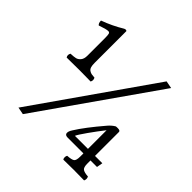

<svg xmlns="http://www.w3.org/2000/svg" viewBox="-190 -791 1020 1020"><g transform="rotate(45 320.0 -280.5)"><path d="M530 -601 572 -593 113 62 72 54ZM122 -571Q107 -571 65 -556Q55 -564 55 -583Q118 -606 172 -639Q183 -645 190 -639V-400Q190 -381 193.5 -370Q197 -359 205.5 -353.5Q214 -348 222 -346.5Q230 -345 245 -344Q253 -329 245 -315Q215 -316 161 -316Q95 -316 65 -315Q56 -329 65 -344Q90 -345 102.5 -348Q115 -351 125.5 -363.5Q136 -376 136 -400V-530Q136 -555 133.5 -563Q131 -571 122 -571ZM488 -192Q458 -154 426.5 -109.5Q395 -65 390 -52H488ZM488 6V-18H370Q342 -18 351 -46Q353 -52 360 -63Q396 -121 472 -210Q489 -230 508 -241Q510 -242 522 -242Q541 -242 541 -232V-52H596L590 -18H541V6Q541 34 552 42Q563 50 592 52Q599 67 592 81Q562 80 514 80Q466 80 436 81Q432 76 432 67Q432 58 436 52Q468 50 478 42.5Q488 35 488 6Z"/></g></svg>

Font: Libertinus Mono
Style: Regular
Weight: 400
Designer: Philipp H. Poll
Foundry: Khaled Hosny
Version: Version 6.7